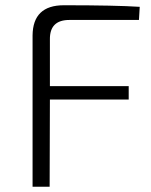

<svg xmlns="http://www.w3.org/2000/svg" viewBox="-20 -711 575 731"><path d="M244 -635Q169 -635 170 -561V-383H470V-332H170L169 0H104V-576Q105 -691 223 -691Q420 -691 512 -685L509 -635Z"/></svg>

Font: Taylor Sans Light
Style: Regular
Weight: 300
Italic angle: -8°
Designer: Natanael Gama
Version: Version 1.001 September 8, 2015